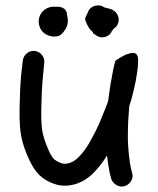

<svg xmlns="http://www.w3.org/2000/svg" viewBox="-20 -683 588 716"><path d="M305 -631C301 -624.3 298.3 -618 297 -612L300 -603C302 -597 305.3 -590 310 -582C314.7 -574 320 -568 326 -564C326.7 -562 327 -560.3 327 -559L336 -553C344.7 -545.7 354.5 -542.7 365.5 -544C376.5 -545.3 385.7 -550.3 393 -559L397 -567L401 -572C402.3 -573.3 403.3 -574.7 404 -576C412.7 -581.3 418.3 -588.7 421 -598C424.3 -608.7 423.2 -619 417.5 -629C411.8 -639 403.7 -645.7 393 -649L379 -653C376.3 -653.7 373.3 -654.3 370 -655C366.7 -657 363.7 -658.7 361 -660C351 -664 340.7 -664 330 -660C319.3 -656 312 -648.7 308 -638ZM230 -627C230 -637.7 226.2 -645.7 218.5 -651C210.8 -656.3 201 -658.6 189 -658H181C163 -658 147.7 -650.7 135 -636C127 -624 123.5 -611.7 124.5 -599C125.5 -586.3 129.7 -575.7 137 -567C144.3 -558.3 153.8 -552.3 165.5 -549C177.2 -545.7 188.3 -545.7 199 -549C207 -551.7 215.5 -560.3 224.5 -575C233.5 -589.7 235.3 -607 230 -627ZM462 -287C465.3 -297 468.3 -306.7 471 -316C476.3 -336 481.3 -357.3 486 -380C490 -403.3 492.7 -421 494 -433C494.7 -444.3 495 -453 495 -459C495 -469 493 -476.2 489 -480.5C485 -484.8 479.5 -486.5 472.5 -485.5C465.5 -484.5 458.8 -482.8 452.5 -480.5C446.2 -478.2 439.2 -474.7 431.5 -470C423.8 -465.3 418.7 -462.2 416 -460.5C413.3 -458.8 411.3 -457.3 410 -456C405.3 -440 399.3 -410.7 392 -368C388.7 -347.3 385.7 -326.3 383 -305C380.3 -297 377.3 -289 374 -281C365.3 -259.7 357 -239.3 349 -220C341 -202 330.7 -181.7 318 -159C306.7 -137.7 293.3 -118.7 278 -102C265.3 -88 252.3 -79 239 -75C227.7 -71.7 218 -71.3 210 -74C198.7 -78 189.3 -83 182 -89C174.7 -95.7 167 -108.7 159 -128C149.7 -150 143 -170 139 -188C135 -205.3 133.3 -235.7 134 -279C134.7 -323 136.7 -362 140 -396L145 -448C146.3 -459.3 143.5 -469.3 136.5 -478C129.5 -486.7 120.5 -491.7 109.5 -493C98.5 -494.3 88.7 -491.3 80 -484C71.3 -476.7 66.3 -467.7 65 -457L59 -404C55.7 -368 53.7 -326.3 53 -279C52.3 -230.3 54.7 -194.3 60 -171C64.7 -147.7 73 -122.7 85 -96C97.7 -66.7 111.7 -44.7 127 -30C142.3 -15.3 161 -4.3 183 3C207.7 11.7 234.3 11.7 263 3C290.3 -5.7 315 -22.3 337 -47C352.3 -63.7 366.3 -82.3 379 -103C381 -90.3 382.7 -78.3 384 -67C387.3 -45.7 390.3 -31.3 393 -24L395 -15C399 -5 406 2.7 416 8C426 13.3 436.2 14.2 446.5 10.5C456.8 6.8 464.7 0 470 -10C475.3 -20 476 -30 472 -40L470 -49C468.7 -53 466.7 -63 464 -79C461.3 -97 459.3 -116.7 458 -138C456.7 -152 456.3 -171.3 457 -196C457 -206.7 457.3 -218.3 458 -231Z"/></svg>

Font: Ruji's Handwriting Font v.2.0
Style: Medium
Weight: 500
Version: Version 2.0